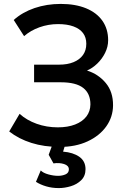

<svg xmlns="http://www.w3.org/2000/svg" viewBox="-20 -735 650 980"><path d="M284.5 15Q205.5 15 140.5 -5.5Q75.5 -26 27 -64L80 -154Q116 -121.5 167 -103.2Q218 -85 275 -85Q326 -85 363.2 -99.5Q400.5 -114 420.8 -140.2Q441 -166.5 441.5 -202Q441.5 -257.5 404.8 -286.2Q368 -315 290.5 -315H154V-405H282Q324.5 -405 355.5 -417.8Q386.5 -430.5 403.5 -454.2Q420.5 -478 420.5 -511.5Q420.5 -544 403.8 -566.2Q387 -588.5 354.8 -600.2Q322.5 -612 276.5 -612Q227 -612 181.5 -595.8Q136 -579.5 103 -550.5L50 -633Q94 -672.5 156.2 -693.8Q218.5 -715 290 -715Q364.5 -715 419 -692.8Q473.5 -670.5 502.8 -628.8Q532 -587 532 -529.5Q532 -496.5 516.5 -465.2Q501 -434 476.2 -410.2Q451.5 -386.5 424 -375Q482.5 -356.5 520 -311.2Q557.5 -266 557 -197Q556.5 -138 522.5 -90Q488.5 -42 427.2 -13.5Q366 15 284.5 15ZM280 225Q245.5 225 215.8 216.2Q186 207.5 163.5 193L188 135Q200.5 148 227 155.2Q253.5 162.5 276.5 162.5Q297.5 162.5 314.5 155Q331.5 147.5 331.5 129.5Q331.5 110 306.8 102.2Q282 94.5 253 99L228.5 55L256 -20H320L302 39Q353 43 384.8 65.2Q416.5 87.5 416.5 128.5Q416.5 163 394.8 184.5Q373 206 341.5 215.5Q310 225 280 225Z"/></svg>

Font: Geologica Cursive
Style: Regular
Weight: 400
Designer: Sindre Bremnes, Frode Helland
Foundry: Monokrom Skriftforlag AS
Version: Version 1.010;gftools[0.9.28]